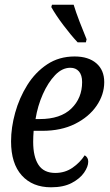

<svg xmlns="http://www.w3.org/2000/svg" viewBox="-20 -786 468 816"><path d="M310 -606Q281 -637 249 -679.5Q217 -722 198 -756L201 -766H293Q302 -736 318.5 -693Q335 -650 348 -619L345 -606ZM197 10Q118 10 72.5 -40.5Q27 -91 27 -185Q27 -244 44.5 -307Q62 -370 96 -424.5Q130 -479 180.5 -512.5Q231 -546 297 -546Q356 -546 389.5 -517Q423 -488 423 -437Q423 -384 390.5 -336.5Q358 -289 299 -259.5Q240 -230 160 -230H123Q122 -218 121.5 -206Q121 -194 121 -183Q121 -120 143.5 -85.5Q166 -51 215 -51Q256 -51 288 -73Q320 -95 340 -126Q355 -117 355 -99Q355 -78 337.5 -52.5Q320 -27 285 -8.5Q250 10 197 10ZM131 -280H149Q237 -280 283 -324.5Q329 -369 329 -437Q329 -467 315.5 -482.5Q302 -498 279 -498Q244 -498 214 -466.5Q184 -435 162 -385.5Q140 -336 131 -280Z"/></svg>

Font: Noto Serif Condensed
Style: Italic
Weight: 400
Width: 3
Italic angle: -12°
Designer: Monotype Design Team
Foundry: Monotype Imaging Inc.
Version: Version 2.014; ttfautohint (v1.8.4.7-5d5b)